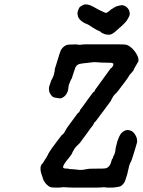

<svg xmlns="http://www.w3.org/2000/svg" viewBox="-20 -831 654 879"><path d="M384 -628Q446 -628 484 -628Q488 -628 520 -628Q553 -628 559 -626Q566 -624 576 -617Q587 -609 597 -596Q614 -572 614 -557Q614 -551 613 -549Q603 -531 599.5 -526Q596 -521 594.5 -517Q593 -513 592 -510Q584 -499 577 -492Q572 -487 569 -481Q567 -477 563 -471.5Q559 -466 554 -459Q549 -452 546.5 -449Q544 -446 538 -438Q519 -412 515 -408Q505 -399 499 -391Q497 -388 495 -384Q489 -374 488 -370Q487 -368 483 -363Q471 -346 466 -340Q462 -335 455 -325Q448 -315 439 -304Q418 -275 416 -273.5Q414 -272 414 -272Q412 -272 409 -264Q407 -259 401 -252Q399 -249 394 -243Q386 -231 377 -219Q366 -204 362 -199Q359 -195 356 -191Q353 -187 349 -181Q345 -175 341 -172Q328 -160 322 -152Q321 -150 318.5 -145.5Q316 -141 314 -138Q312 -135 311 -132Q310 -128 305 -121Q301 -116 296 -109Q291 -102 287 -98Q275 -83 271 -74Q267 -66 270 -63Q272 -59 287 -59H293L294 -58Q296 -57 301 -57Q322 -56 336 -54Q341 -53 345 -53Q361 -53 368 -55Q370 -56 372 -56Q374 -56 376.5 -56.5Q379 -57 383.5 -57.5Q388 -58 388.5 -58.5Q389 -59 423.5 -59Q458 -59 461 -60Q475 -62 482 -74Q487 -80 492 -100Q492 -102 493 -102Q495 -103 497 -109Q498 -113 498.5 -114Q499 -115 500.5 -118Q502 -121 503 -123Q506 -129 506 -132Q507 -133 507 -134.5Q507 -136 507.5 -138Q508 -140 508.5 -142Q509 -144 508.5 -145Q508 -146 509 -149.5Q510 -153 510 -155Q510 -157 517 -183Q527 -213 537 -223Q553 -239 572 -235L585 -230Q584 -230 587 -228Q592 -224 595 -220Q601 -212 603 -206Q608 -197 608 -184Q608 -179 601 -157Q598 -148 596 -140Q594 -132 590 -121Q587 -111 584.5 -103.5Q582 -96 580.5 -93Q579 -90 575 -82Q570 -71 569 -61Q568 -57 567 -53Q566 -49 565 -44Q564 -37 556 -13Q553 -2 550 3Q542 16 531 22Q526 24 512 26Q506 26 503 27Q500 28 484 28Q468 28 464 27Q455 25 446 27Q443 28 368 28Q293 28 288 27Q283 26 273 26Q263 26 259 27Q255 28 239 28Q217 28 209.5 25Q202 22 194 14Q186 7 180 -5Q175 -15 175 -19Q174 -22 172 -27.5Q170 -33 170 -34Q170 -35 168 -40Q166 -47 165.5 -56Q165 -65 167 -71Q169 -77 172 -80Q173 -81 174 -82Q175 -83 176.5 -85Q178 -87 179.5 -89.5Q181 -92 184 -97Q187 -102 187 -102Q187 -102 189.5 -105.5Q192 -109 192 -109.5Q192 -110 193.5 -112Q195 -114 196 -116.5Q197 -119 198.5 -121Q200 -123 200 -124Q200 -125 201 -127Q206 -133 205 -134Q205 -135 219 -154.5Q233 -174 248 -193.5Q263 -213 263 -213Q264 -212 268 -217Q271 -220 271 -220Q272 -220 274.5 -224Q277 -228 277 -229Q277 -230 279 -232Q282 -236 282 -238Q281 -239 328 -302Q336 -314 337 -313.5Q338 -313 339.5 -315Q341 -317 343 -319.5Q345 -322 346 -324Q347 -326 346 -326Q346 -326 346.5 -327Q347 -328 348.5 -330Q350 -332 352.5 -335Q355 -338 359 -343.5Q363 -349 368 -356Q373 -363 380 -373Q387 -382 397 -396Q407 -410 408 -410Q411 -409 414 -415V-417Q413 -417 417 -422Q474 -500 486 -517Q488 -520 490 -520Q494 -522 497.5 -530.5Q501 -539 497 -541Q496 -542 491.5 -543Q487 -544 468 -544Q447 -544 423 -546Q412 -547 404.5 -546Q397 -545 391.5 -544.5Q386 -544 379 -543Q372 -542 370 -542Q368 -542 364.5 -541.5Q361 -541 354 -540Q342 -539 335.5 -534.5Q329 -530 325 -522Q320 -508 312 -483Q309 -471 307 -469Q306 -469 303 -462Q302 -459 299 -452Q296 -445 295 -442Q293 -432 292 -421Q291 -414 287 -406Q279 -390 266 -384Q263 -382 260 -381Q254 -380 244 -382Q240 -382 238 -383Q232 -383 223 -387Q215 -392 208 -405Q202 -418 205 -434Q206 -437 208.5 -444.5Q211 -452 213 -458Q215 -464 215 -464Q216 -464 219 -471Q220 -473 220.5 -474Q221 -475 222 -477.5Q223 -480 223.5 -480.5Q224 -481 225 -484Q226 -487 227 -490.5Q228 -494 228 -495Q228 -496 228.5 -498.5Q229 -501 229.5 -502.5Q230 -504 230.5 -507.5Q231 -511 231 -513Q231 -515 231.5 -517Q232 -519 236 -531Q241 -549 252 -583Q256 -595 258 -600Q265 -613 277 -621Q282 -624 289 -626Q293 -627 314 -627.5Q335 -628 335 -627Q335 -626 344.5 -626Q354 -626 355 -627Q355 -628 384 -628ZM365 -810Q371 -812 381 -810Q387 -809 395 -806Q410 -799 429 -788Q433 -786 446.5 -779.5Q460 -773 463 -772Q469 -771 482 -782Q489 -789 490 -789Q492 -789 497 -793Q499 -795 500 -795Q501 -795 504.5 -797.5Q508 -800 508 -799.5Q508 -799 510.5 -800.5Q513 -802 513 -802Q513 -802 521 -804Q531 -807 537 -807Q540 -807 540 -807.5Q540 -808 545 -806Q550 -804 550 -804.5Q550 -805 551.5 -804Q553 -803 555 -802Q557 -801 559 -799Q570 -790 573 -777Q575 -768 573.5 -762.5Q572 -757 566 -746Q562 -740 559 -735Q555 -729 536 -711Q531 -707 522 -699Q500 -678 489 -674Q477 -670 471 -673Q469 -673 466 -673Q459 -674 452 -678Q448 -680 445 -681L443 -683V-684Q442 -684 436 -688Q420 -695 411 -701Q407 -704 404.5 -705Q402 -706 395 -711Q385 -718 378 -721Q372 -723 371.5 -723.5Q371 -724 366 -726Q352 -734 346 -741Q339 -748 337 -756Q336 -760 335 -765Q334 -774 337 -782Q339 -786 338.5 -786.5Q338 -787 341 -791.5Q344 -796 343.5 -796.5Q343 -797 347.5 -800.5Q352 -804 356 -806Q360 -808 365 -810Z"/></svg>

Font: TT2020 Style E
Style: Italic
Weight: 400
Italic angle: -15°
Version: Version 0.2.000